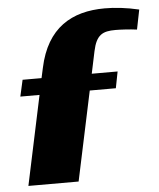

<svg xmlns="http://www.w3.org/2000/svg" viewBox="-51 -733 643 777"><g transform="rotate(-5 271.0 -344.5)"><path d="M32 -363H110L33 0H237L314 -363H420L433 -430H328L347 -520C361 -586 387 -598 439 -598C459 -598 497 -596 526 -592L542 -672C491 -684 444 -689 403 -689C269 -689 167 -631 133 -471L124 -430H47Z"/></g></svg>

Font: Racing Sans One
Style: Regular
Weight: 400
Designer: Pablo Impallari, Rodrigo Fuenzalida
Foundry: Pablo Impallari, Rodrigo Fuenzalida
Version: Version 1.001